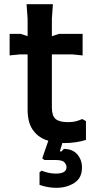

<svg xmlns="http://www.w3.org/2000/svg" viewBox="-20 -672 470 918"><path d="M112 -149V-582L107 -652H233L228 -582V-158Q228 -118 246 -103Q264 -88 305 -88Q327 -88 342.5 -92Q358 -96 373 -103L391 -93V-3Q369 4 342.5 8Q316 12 288 12Q239 12 199 -3Q159 -18 135.5 -53Q112 -88 112 -149ZM26 -407V-510H79L170 -480L262 -510H375V-407L325 -412H76ZM249 226Q209 226 169 212V152L179 144Q191 149 208.5 153.5Q226 158 247 158Q272 158 285 150.5Q298 143 298 127Q298 116 288.5 104.5Q279 93 245 93H192L182 85L222 -31H287V-17L266 52H274L285 40Q327 40 349.5 66Q372 92 372 129Q372 179 335.5 202.5Q299 226 249 226Z"/></svg>

Font: AR One Sans SemiBold
Style: Regular
Weight: 600
Designer: Niteesh Yadav
Foundry: Niteesh Yadav
Version: Version 1.001;gftools[0.9.33]